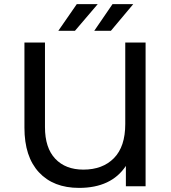

<svg xmlns="http://www.w3.org/2000/svg" viewBox="-20 -907 834 935"><path d="M689 -700V0H593V-99Q522 8 365 8Q240 8 169.5 -68Q99 -144 99 -285V-700H199V-288Q199 -187 249 -134Q299 -81 386 -81Q480 -81 535 -137Q590 -193 590 -303V-700ZM354 -887H456L345 -757H264ZM528 -887H629L520 -757H439Z"/></svg>

Font: Montserrat Alternates Medium
Style: Regular
Weight: 500
Designer: Julieta Ulanovsky
Foundry: Julieta Ulanovsky
Version: Version 7.200